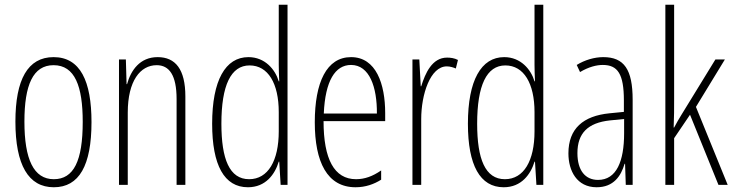

<svg xmlns="http://www.w3.org/2000/svg" viewBox="-20 -780 3096 810"><path d="M366 -265C366 -437 319 -539 206 -539C97 -539 45 -444 45 -267C45 -84 100 10 207 10C314 10 366 -82 366 -265ZM83 -267C83 -421 119 -505 206 -505C296 -505 329 -416 329 -266C329 -101 291 -24 207 -24C122 -24 83 -108 83 -267Z M645 -539C570 -539 532 -483 516 -425H514L511 -529H482V0H519V-305C519 -439 572 -505 641 -505C694 -505 725 -463 725 -362V0H762V-373C762 -488 720 -539 645 -539Z M1026 10C1101 10 1140 -45 1156 -98H1158L1164 0H1193V-760H1156V-506C1156 -484 1157 -463 1158 -437H1156C1141 -487 1098 -539 1028 -539C931 -539 875 -441 875 -258C875 -83 926 10 1026 10ZM1031 -24C948 -24 914 -109 914 -258C914 -420 954 -504 1033 -504C1111 -504 1156 -428 1156 -307V-226C1156 -102 1111 -24 1031 -24Z M1461 -539C1358 -539 1308 -433 1308 -264C1308 -97 1360 10 1480 10C1522 10 1558 -3 1588 -22V-61C1552 -36 1518 -24 1482 -24C1390 -24 1345 -109 1345 -269H1605V-303C1605 -425 1567 -539 1461 -539ZM1461 -506C1539 -506 1571 -412 1570 -301H1346C1352 -439 1394 -506 1461 -506Z M1866 -537C1803 -537 1774 -471 1757 -416H1755L1749 -529H1720V0H1757V-278C1757 -381 1795 -500 1865 -500C1879 -500 1894 -495 1903 -491L1912 -527C1897 -535 1880 -537 1866 -537Z M2105 10C2180 10 2219 -45 2235 -98H2237L2243 0H2272V-760H2235V-506C2235 -484 2236 -463 2237 -437H2235C2220 -487 2177 -539 2107 -539C2010 -539 1954 -441 1954 -258C1954 -83 2005 10 2105 10ZM2110 -24C2027 -24 1993 -109 1993 -258C1993 -420 2033 -504 2112 -504C2190 -504 2235 -428 2235 -307V-226C2235 -102 2190 -24 2110 -24Z M2525 -539C2488 -539 2447 -527 2413 -506L2427 -476C2464 -498 2497 -506 2523 -506C2586 -506 2612 -468 2612 -356V-308L2551 -302C2441 -291 2378 -238 2378 -133C2378 -59 2414 10 2497 10C2569 10 2600 -38 2615 -89H2617L2620 0H2649V-359C2649 -487 2613 -539 2525 -539ZM2553 -272 2613 -278V-218C2613 -100 2581 -21 2503 -21C2449 -21 2416 -61 2416 -134C2416 -218 2460 -262 2553 -272Z M2824 -365V-760H2787V0H2824V-197L2891 -296L3011 0H3050L2916 -329L3038 -529H2998L2855 -296C2843 -277 2836 -264 2824 -242H2822C2824 -285 2824 -321 2824 -365Z"/></svg>

Font: Noto Sans Kannada ExtraCondensed ExtraLight
Style: Regular
Weight: 200
Width: 2
Designer: Jelle Bosma - Monotype Design Team
Foundry: Monotype Imaging Inc.
Version: Version 2.005